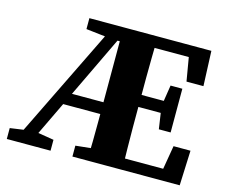

<svg xmlns="http://www.w3.org/2000/svg" viewBox="-94 -786 1081 914"><g transform="rotate(15 446.0 -328.5)"><path d="M404.7 0Q406.4 -47.8 406.9 -95.7Q407.4 -143.5 407.6 -191.5Q407.7 -239.4 407.7 -286.9V-657.3H576.9Q575.9 -607.3 574.9 -555.4Q573.9 -503.6 573.9 -451.8Q573.9 -400 573.9 -347V-314.2Q573.9 -260.8 573.9 -208Q573.9 -155.3 574.9 -103.5Q575.9 -51.8 576.9 0ZM8.5 0V-53.7L114.3 -68.7H132.2L224.1 -53.7V0ZM695.7 -231.8 680.7 -333.1V-351.4L695.7 -447.3H753.8V-231.8ZM764.1 -485.2 744.4 -600.9H490.7V-657.3H840.6L847.6 -485.2ZM490.7 0V-55.7H764.3L784.1 -172.3H867.6L860.6 0ZM239.4 -603.5V-657.3H490.7V-588.5H370.2ZM331.9 0V-53.7L475 -68.7H490.7V0ZM43.7 0 364.9 -657.3H429.2L244.2 -270.6L114.5 0ZM201.4 -229.9V-287.9H484.3V-229.9ZM491.4 -309.5V-368.5H711.3V-309.5Z"/></g></svg>

Font: Source Serif 4 Variable
Style: Regular
Weight: 400
Designer: Frank Grießhammer
Foundry: Adobe
Version: Version 4.005;hotconv 1.1.0;makeotfexe 2.6.0